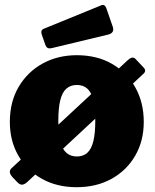

<svg xmlns="http://www.w3.org/2000/svg" viewBox="-20 -770 644 800"><path d="M94 -12Q82 -1 72 -0.5Q62 0 51 -12L32 -32Q12 -54 28 -69L513 -520Q532 -537 544 -525L578 -489Q592 -475 577 -462ZM299 10Q217 10 154.5 -25Q92 -60 56.5 -121.5Q21 -183 21 -262Q21 -346 58 -408.5Q95 -471 158 -505.5Q221 -540 300 -540Q384 -540 446.5 -504Q509 -468 544 -405.5Q579 -343 579 -262Q579 -183 543.5 -121.5Q508 -60 445 -25Q382 10 299 10ZM300 -118Q327 -118 344 -133.5Q361 -149 369 -182Q377 -215 377 -266Q377 -319 369 -352Q361 -385 344 -400.5Q327 -416 300 -416Q274 -416 256.5 -400.5Q239 -385 231 -352Q223 -319 223 -266Q223 -214 231 -181.5Q239 -149 256.5 -133.5Q274 -118 300 -118ZM423 -736 450 -658Q458 -633 431 -626L198 -570Q185 -567 179 -570Q173 -573 169 -583L154 -626Q148 -644 162 -650L402 -748Q416 -754 423 -736Z"/></svg>

Font: Libre Franklin Thin Black
Style: Regular
Weight: 900
Version: Version 3.000